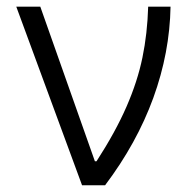

<svg xmlns="http://www.w3.org/2000/svg" viewBox="-20 -550 573 570"><path d="M28.3 -530.3H99.6L261.7 -71.3H266.6Q322.8 -158.2 355.5 -233.2Q388.2 -308.1 402.8 -378.9Q417.5 -449.7 419.9 -530.3H486.3Q483.9 -393.6 435.1 -259.3Q386.2 -125 292 0H223.6Z"/></svg>

Font: Pretendard Light
Style: Regular
Weight: 300
Designer: Base glyphs from Inter by Rasmus Andersson; Hangeul glyphs from Noto Sans CJK(Source Han Sans) by Jang Soo-young and Kan
Foundry: Kil Hyung-jin
Version: Version 1.309